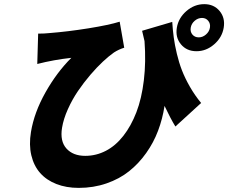

<svg xmlns="http://www.w3.org/2000/svg" viewBox="-20 -833 1105 930"><path d="M668.3 -683.9 814.3 -726.9Q816.8 -686.8 821.6 -651.5Q826.3 -616.1 836.5 -573.3Q846.6 -530.5 861.3 -492.4Q876.1 -454.2 899.9 -412.6Q923.7 -371.1 954.2 -334.2L829.5 -220.2Q805.8 -259.2 777 -320Q767.4 -257.5 745.7 -199.9Q724.1 -142.4 688 -91.6Q652 -40.8 605.3 -3.6Q558.6 33.7 495.7 55.4Q432.9 77.1 361.2 77.1Q300.8 77.1 252.8 58.2Q204.9 39.4 174.4 4.8Q143.8 -29.8 131.7 -80.8Q119.7 -131.7 130 -193.9Q145.6 -288.4 200.3 -385.5Q255 -482.6 325.6 -552.9Q241.1 -543.7 160.5 -523.1L164.8 -670.1Q196 -670.1 220.5 -672.9Q307.5 -679.7 408.4 -695.8Q509.2 -712 559.7 -728L581.7 -601.9Q555.4 -593.8 532 -578.8Q507.8 -561.8 478.7 -534.8Q449.6 -507.8 417.4 -470.2Q385.3 -432.5 357.6 -391.9Q329.9 -351.2 308.8 -304.2Q287.6 -257.1 280.5 -214.1Q269.9 -149.1 301.8 -113.6Q333.8 -78.1 392.8 -78.1Q445.7 -78.1 492.9 -102.6Q540.1 -127.1 577.6 -175.1Q615.1 -223 640.6 -289.2Q666.2 -355.5 676.8 -444.2Q687.5 -533 680 -633.9Q675.1 -652 668.3 -683.9ZM942.8 -652Q961.6 -652 977.6 -665.8Q993.6 -679.7 996.8 -698.9Q1000 -718.4 988.6 -732.2Q977.3 -746.1 958.5 -746.1Q938.9 -746.1 922.9 -732.2Q907 -718.4 903.8 -698.9Q900.6 -679.3 911.9 -665.7Q923.3 -652 942.8 -652ZM969.5 -812.9Q1016.3 -812.9 1043.9 -779.5Q1071.4 -746.1 1063.6 -698.9Q1055.8 -651.6 1017.4 -618.3Q979 -584.9 931.8 -584.9Q884.2 -584.9 856.5 -618.3Q828.8 -651.6 836.6 -698.9Q844.5 -746.1 883 -779.5Q921.5 -812.9 969.5 -812.9Z"/></svg>

Font: Karasuma Gothic
Style: Italic
Weight: 900
Italic angle: -9.39999°
Designer: Rasmus Andersson / Ryoko Nishizuka
Foundry: Genbu
Version: Version 1.00